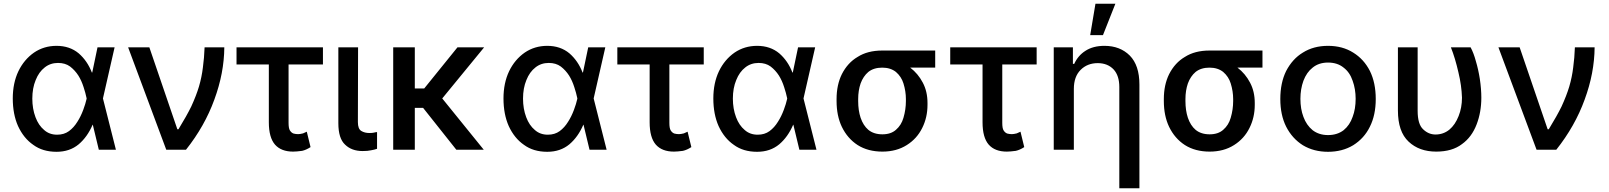

<svg xmlns="http://www.w3.org/2000/svg" viewBox="-20 -797 8563 1022"><path d="M157 -26Q106 -61 76 -126Q48 -189 48 -273Q48 -355 78 -418Q108 -480 161 -517Q214 -553 281 -553Q351 -553 399 -513Q445 -473 469 -411H471L499 -545H590L528 -273L597 0H506L474 -133H473Q445 -68 399 -29Q351 11 281 11Q207 11 157 -26ZM425 -333Q414 -368 397 -395Q379 -423 353 -443Q327 -462 289 -462Q248 -462 218 -438Q187 -414 170 -371Q152 -328 152 -272Q152 -218 169 -173Q185 -130 215 -105Q243 -80 284 -80Q321 -80 347 -99Q373 -118 392 -149Q410 -177 423 -212Q435 -244 441 -271V-273V-274Q435 -303 425 -333Z M775 -545 924 -109H930Q974 -181 998 -230Q1025 -289 1039 -336Q1054 -387 1060 -438Q1067 -489 1069 -545H1174Q1173 -408 1121 -267Q1070 -126 970 0H865L662 -545Z M1516 -454V-143Q1516 -114 1523 -103Q1531 -90 1543 -86Q1555 -83 1567 -83Q1577 -83 1593 -87Q1601 -90 1613 -96L1633 -14Q1610 1 1588 6Q1558 10 1540 10Q1477 10 1444 -27Q1411 -65 1411 -146V-454H1239V-545H1699V-454Z M1903 -100Q1921 -89 1946 -89Q1962 -89 1970 -91Q1974 -92 1978.5 -93Q1983 -94 1987 -94V-5Q1973 0 1955 3Q1938 7 1910 7Q1852 7 1817 -27Q1781 -60 1781 -141V-545H1886L1885 -147Q1885 -111 1903 -100Z M2238 -326 2415 -545H2557L2334 -273L2555 0H2409L2232 -223H2188V0H2073V-545H2188V-326Z M2769 -26Q2718 -61 2688 -126Q2660 -189 2660 -273Q2660 -355 2690 -418Q2720 -480 2773 -517Q2826 -553 2893 -553Q2963 -553 3011 -513Q3057 -473 3081 -411H3083L3111 -545H3202L3140 -273L3209 0H3118L3086 -133H3085Q3057 -68 3011 -29Q2963 11 2893 11Q2819 11 2769 -26ZM3037 -333Q3026 -368 3009 -395Q2991 -423 2965 -443Q2939 -462 2901 -462Q2860 -462 2830 -438Q2799 -414 2782 -371Q2764 -328 2764 -272Q2764 -218 2781 -173Q2797 -130 2827 -105Q2855 -80 2896 -80Q2933 -80 2959 -99Q2985 -118 3004 -149Q3022 -177 3035 -212Q3047 -244 3053 -271V-273V-274Q3047 -303 3037 -333Z M3543 -454V-143Q3543 -114 3550 -103Q3558 -90 3570 -86Q3582 -83 3594 -83Q3604 -83 3620 -87Q3628 -90 3640 -96L3660 -14Q3637 1 3615 6Q3585 10 3567 10Q3504 10 3471 -27Q3438 -65 3438 -146V-454H3266V-545H3726V-454Z M3886 -26Q3835 -61 3805 -126Q3777 -189 3777 -273Q3777 -355 3807 -418Q3837 -480 3890 -517Q3943 -553 4010 -553Q4080 -553 4128 -513Q4174 -473 4198 -411H4200L4228 -545H4319L4257 -273L4326 0H4235L4203 -133H4202Q4174 -68 4128 -29Q4080 11 4010 11Q3936 11 3886 -26ZM4154 -333Q4143 -368 4126 -395Q4108 -423 4082 -443Q4056 -462 4018 -462Q3977 -462 3947 -438Q3916 -414 3899 -371Q3881 -328 3881 -272Q3881 -218 3898 -173Q3914 -130 3944 -105Q3972 -80 4013 -80Q4050 -80 4076 -99Q4102 -118 4121 -149Q4139 -177 4152 -212Q4164 -244 4170 -271V-273V-274Q4164 -303 4154 -333Z M4461 -402Q4492 -463 4545 -494Q4598 -528 4676 -528H4958V-437H4825Q4867 -405 4892 -357Q4917 -310 4917 -249V-239Q4917 -172 4889 -116Q4861 -59 4807 -25Q4752 10 4677 10Q4600 10 4545 -25Q4491 -60 4461 -122Q4433 -181 4433 -259V-270Q4433 -345 4461 -402ZM4561 -170Q4575 -129 4602 -106Q4631 -82 4677 -82Q4722 -82 4749 -106Q4778 -131 4789 -170Q4802 -214 4802 -259V-270Q4802 -311 4789 -353Q4778 -389 4749 -414Q4720 -437 4676 -437Q4631 -437 4602 -414Q4575 -391 4561 -353Q4548 -315 4548 -270V-259Q4548 -209 4561 -170Z M5315 -454V-143Q5315 -114 5322 -103Q5330 -90 5342 -86Q5354 -83 5366 -83Q5376 -83 5392 -87Q5400 -90 5412 -96L5432 -14Q5409 1 5387 6Q5357 10 5339 10Q5276 10 5243 -27Q5210 -65 5210 -146V-454H5038V-545H5498V-454Z M5589 0V-545H5691V-457H5698Q5718 -501 5757 -526Q5798 -553 5859 -553Q5942 -553 5994 -501Q6045 -449 6045 -347V205H5938V-334Q5938 -394 5908 -427Q5876 -461 5823 -461Q5768 -461 5732 -425Q5696 -389 5696 -324V0ZM5917 -777 5851 -610H5783L5811 -777Z M6203 -402Q6234 -463 6287 -494Q6340 -528 6418 -528H6700V-437H6567Q6609 -405 6634 -357Q6659 -310 6659 -249V-239Q6659 -172 6631 -116Q6603 -59 6549 -25Q6494 10 6419 10Q6342 10 6287 -25Q6233 -60 6203 -122Q6175 -181 6175 -259V-270Q6175 -345 6203 -402ZM6303 -170Q6317 -129 6344 -106Q6373 -82 6419 -82Q6464 -82 6491 -106Q6520 -131 6531 -170Q6544 -214 6544 -259V-270Q6544 -311 6531 -353Q6520 -389 6491 -414Q6462 -437 6418 -437Q6373 -437 6344 -414Q6317 -391 6303 -353Q6290 -315 6290 -270V-259Q6290 -209 6303 -170Z M6915 -24Q6858 -60 6826 -123Q6795 -185 6795 -270Q6795 -356 6826 -419Q6860 -484 6915 -517Q6972 -553 7049 -553Q7126 -553 7183 -517Q7240 -482 7272 -419Q7303 -356 7303 -270Q7303 -185 7272 -123Q7242 -61 7183 -24Q7125 11 7049 11Q6973 11 6915 -24ZM7132 -104Q7165 -131 7180 -175Q7196 -217 7196 -271Q7196 -323 7180 -367Q7165 -412 7132 -437Q7099 -464 7049 -464Q7000 -464 6967 -437Q6935 -412 6918 -367Q6902 -323 6902 -271Q6902 -217 6918 -175Q6934 -131 6967 -104Q7001 -78 7049 -78Q7098 -78 7132 -104Z M7555 -109Q7584 -81 7621 -81Q7663 -81 7695 -107Q7726 -133 7744 -179Q7762 -224 7762 -277Q7760 -342 7743 -412Q7726 -487 7703 -545H7808Q7825 -513 7836 -471Q7849 -428 7857 -377Q7865 -323 7865 -277Q7865 -200 7840 -135Q7814 -67 7762 -30Q7710 10 7625 10Q7534 10 7478 -43Q7421 -96 7421 -209V-545H7526V-207Q7526 -136 7555 -109Z M8069 -545 8218 -109H8224Q8268 -181 8292 -230Q8319 -289 8333 -336Q8348 -387 8354 -438Q8361 -489 8363 -545H8468Q8467 -408 8415 -267Q8364 -126 8264 0H8159L7956 -545Z"/></svg>

Font: Sinter Medium
Style: Regular
Weight: 500
Foundry: Adobe & rsms
Version: Version 1.000